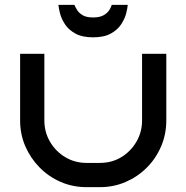

<svg xmlns="http://www.w3.org/2000/svg" viewBox="-20 -772 769 792"><path d="M666 -550V-275Q666 -218 644.5 -168Q623 -118 585.5 -80.5Q548 -43 498.5 -21.5Q449 0 392 0H337Q280 0 230.5 -21.5Q181 -43 143.5 -81Q106 -119 84.5 -168.5Q63 -218 63 -275V-550H163V-275Q163 -227 186.5 -187Q210 -147 249.5 -123.5Q289 -100 337 -100H392Q441 -100 480 -123.5Q519 -147 542.5 -187Q566 -227 566 -275V-550ZM507 -752Q506 -739 500.5 -717Q495 -695 480 -672Q465 -649 437 -633.5Q409 -618 364 -618Q319 -618 291 -633.5Q263 -649 248 -672Q233 -695 227.5 -717Q222 -739 221 -752H287Q290 -744 297.5 -731.5Q305 -719 320.5 -709.5Q336 -700 364 -700Q392 -700 408 -709.5Q424 -719 431.5 -731.5Q439 -744 441 -752Z"/></svg>

Font: Bruno Ace SC
Style: Regular
Weight: 400
Version: Version 1.100; ttfautohint (v1.8.4.7-5d5b);gftools[0.9.27]